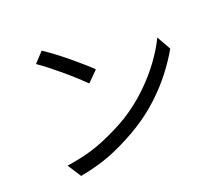

<svg xmlns="http://www.w3.org/2000/svg" viewBox="-124 -907 1248 1100"><g transform="rotate(-20 500.0 -357.0)"><path d="M227 -733Q254 -715 289 -689Q324 -663 360.5 -633Q397 -603 429 -575Q461 -547 482 -526L419 -463Q400 -482 369.5 -510Q339 -538 303.5 -568Q268 -598 233 -625.5Q198 -653 170 -672ZM141 -63Q272 -82 371 -123.5Q470 -165 541 -209Q618 -258 683 -320Q748 -382 797 -449Q846 -516 875 -577L923 -492Q888 -430 838.5 -366Q789 -302 725.5 -243Q662 -184 587 -137Q512 -89 415.5 -46.5Q319 -4 194 19Z"/></g></svg>

Font: Noto IKEA Simplified Chinese
Style: Regular
Weight: 400
Designer: Monotype Design Team
Foundry: Monotype Imaging Inc.
Version: Version 1.100